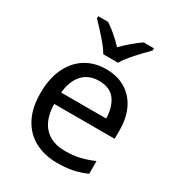

<svg xmlns="http://www.w3.org/2000/svg" viewBox="-184 -882 931 1009"><g transform="rotate(30 282.0 -378.0)"><path d="M292 -546Q361 -546 410.5 -516Q460 -486 486.5 -431.5Q513 -377 513 -304V-251H146Q148 -160 192.5 -112.5Q237 -65 317 -65Q368 -65 407.5 -74.5Q447 -84 489 -102V-25Q448 -7 408 1.5Q368 10 313 10Q237 10 178.5 -21Q120 -52 87.5 -113.5Q55 -175 55 -264Q55 -352 84.5 -415Q114 -478 167.5 -512Q221 -546 292 -546ZM291 -474Q228 -474 191.5 -433.5Q155 -393 148 -321H421Q420 -389 389 -431.5Q358 -474 291 -474ZM239 -606Q226 -629 204 -655.5Q182 -682 158 -708Q134 -734 116 -753V-766H176Q202 -749 230 -725Q258 -701 283 -674Q310 -701 338 -725Q366 -749 392 -766H454V-753Q435 -734 410.5 -708Q386 -682 363.5 -655.5Q341 -629 329 -606Z"/></g></svg>

Font: Noto IKEA Latin
Style: Regular
Weight: 400
Designer: Monotype Design Team
Foundry: Monotype Imaging Inc.
Version: Version 1.0